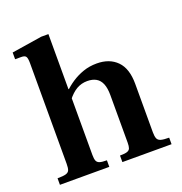

<svg xmlns="http://www.w3.org/2000/svg" viewBox="-125 -800 864 910"><g transform="rotate(-20 307.0 -345.0)"><path d="M339 0V-33Q364 -33 375.5 -37Q387 -41 390.5 -50.5Q394 -60 394 -78V-318Q394 -353 385 -375Q376 -397 358 -407.5Q340 -418 313 -418Q284 -418 259.5 -404Q235 -390 211 -359L209 -402Q231 -424 257.5 -441.5Q284 -459 315.5 -470Q347 -481 384 -481Q448 -481 485.5 -443Q523 -405 523 -328V-83Q523 -63 527.5 -52Q532 -41 545.5 -37Q559 -33 587 -33V0ZM24 0V-33Q53 -33 66.5 -37Q80 -41 84 -51.5Q88 -62 88 -83V-591Q88 -615 82.5 -623.5Q77 -632 59 -632H28V-666L181 -690H217V-80Q217 -61 221 -51Q225 -41 236.5 -37Q248 -33 273 -33V0ZM200 -403V-412H223V-403Z"/></g></svg>

Font: Frank Ruhl Libre SemiBold
Style: Regular
Weight: 600
Designer: Yanek Iontef
Foundry: Fontef
Version: Version 6.003;gftools[0.9.30]